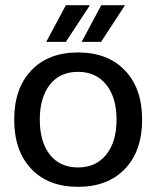

<svg xmlns="http://www.w3.org/2000/svg" viewBox="-20 -713 604 743"><path d="M235 -693H328L235 -551H159ZM372 -693H464L371 -551H296ZM35 -250Q35 -371 101 -440.5Q167 -510 282 -510Q397 -510 463.5 -440.5Q530 -371 530 -250Q530 -129 463.5 -59.5Q397 10 282 10Q167 10 101 -59.5Q35 -129 35 -250ZM431 -250Q431 -336 391 -385.5Q351 -435 282 -435Q212 -435 173 -385.5Q134 -336 134 -250Q134 -164 173 -114.5Q212 -65 282 -65Q351 -65 391 -114.5Q431 -164 431 -250Z"/></svg>

Font: Sarabun Medium
Style: Regular
Weight: 500
Designer: Suppakit Chalermlarp | Katatrad Co.,Ltd.
Foundry: Cadson Demak Co.,Ltd.
Version: Version 1.000; ttfautohint (v1.6)